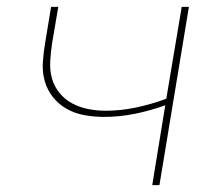

<svg xmlns="http://www.w3.org/2000/svg" viewBox="-20 -540 640 560"><path d="M424 0 462 -233Q418 -217 373 -208Q328 -199 283 -199Q255 -199 227 -204Q199 -209 175.5 -222Q152 -235 135 -256Q118 -277 110.5 -303.5Q103 -330 105 -359Q107 -388 112 -417L129 -520H150L132 -414Q128 -388 126.5 -361.5Q125 -335 131.5 -311.5Q138 -288 153.5 -269Q169 -250 190.5 -238.5Q212 -227 237 -222Q262 -217 288 -217Q332 -217 377 -226.5Q422 -236 465 -252L510 -520H531L445 0Z"/></svg>

Font: Iosevka SS04 Th Ex Obl
Style: Regular
Weight: 100
Width: 7
Italic angle: -9°
Monospace: yes
Designer: Belleve Invis
Foundry: Belleve Invis
Version: Version 19.0.0; ttfautohint (v1.8.4)